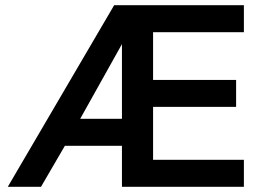

<svg xmlns="http://www.w3.org/2000/svg" viewBox="-20 -720 1015 740"><path d="M420 -700H920V-596H570V-412H890V-308H570V-104H920V0H450V-158H230L138 0H10ZM450 -262V-550L289 -262Z"/></svg>

Font: .
Style: 
Weight: 500
Designer: A.Korolkova, Vitaly Kuzmin
Foundry: ParaType Ltd
Version: Version 1.000; Glyphs 3.2, build 3192.0